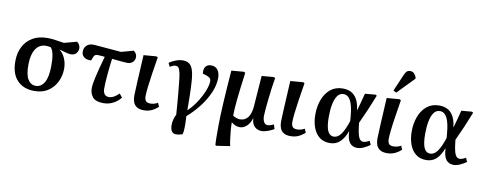

<svg xmlns="http://www.w3.org/2000/svg" viewBox="-79 -1215 4691 1854"><g transform="rotate(10 2267.0 -288.0)"><path d="M274 14Q166 14 104.5 -51.5Q43 -117 44 -239Q44 -317 75 -379Q106 -441 166 -476.5Q226 -512 312 -512Q346 -512 390.5 -505.5Q435 -499 475 -493L599 -526Q617 -512 624 -497Q631 -482 631 -467Q631 -440 613.5 -418Q596 -396 559 -396Q537 -397 509.5 -404.5Q482 -412 446 -422V-420Q479 -397 500 -349.5Q521 -302 521 -246Q520 -177 491 -117.5Q462 -58 407.5 -22Q353 14 274 14ZM279 -37Q331 -37 362 -89.5Q393 -142 394 -249Q396 -386 358 -429Q333 -435 310 -435Q246 -435 210.5 -381Q175 -327 174 -230Q173 -128 201.5 -82.5Q230 -37 279 -37Z M952 14Q875 14 845.5 -21.5Q816 -57 816 -110Q816 -148 833.5 -224Q851 -300 887 -429Q867 -431 848.5 -432.5Q830 -434 814 -434Q800 -434 790.5 -427Q781 -420 774 -399L764 -372Q725 -368 697 -386.5Q669 -405 669 -442Q669 -481 695.5 -504.5Q722 -528 768 -525L1034 -503L1153 -536Q1185 -512 1185 -479Q1185 -448 1164.5 -428.5Q1144 -409 1110 -409Q1094 -409 1056.5 -412.5Q1019 -416 960 -422Q949 -339 942 -259.5Q935 -180 935 -129Q935 -53 994 -53Q1039 -53 1091 -105L1120 -70Q1091 -32 1047 -9Q1003 14 952 14Z M1347 14Q1303 14 1278 -2.5Q1253 -19 1243 -46.5Q1233 -74 1233 -108Q1233 -139 1238.5 -240.5Q1244 -342 1253 -510L1379 -520L1392 -512Q1378 -426 1366 -348.5Q1354 -271 1347.5 -212.5Q1341 -154 1341 -124Q1341 -94 1353 -77.5Q1365 -61 1399 -61Q1436 -61 1471 -81L1487 -44Q1456 -16 1422.5 -1Q1389 14 1347 14Z M1695 189Q1665 189 1651 167Q1637 145 1637 106Q1637 80 1644.5 51.5Q1652 23 1664 2Q1661 -40 1658.5 -71.5Q1656 -103 1653.5 -134.5Q1651 -166 1647.5 -204.5Q1644 -243 1638 -300Q1632 -368 1624 -403Q1616 -438 1605 -450.5Q1594 -463 1578 -463Q1552 -463 1522 -442L1504 -479Q1531 -498 1567.5 -512Q1604 -526 1635 -526Q1673 -526 1697.5 -510Q1722 -494 1736 -453Q1750 -412 1755 -337Q1759 -277 1760.5 -204Q1762 -131 1762 -58Q1798 -92 1829 -135Q1860 -178 1883 -222.5Q1906 -267 1918.5 -306Q1931 -345 1931 -371Q1931 -392 1921 -402.5Q1911 -413 1888 -421L1848 -434Q1842 -476 1859.5 -501Q1877 -526 1915 -526Q1956 -526 1978.5 -496.5Q2001 -467 2001 -417Q2001 -347 1968.5 -272.5Q1936 -198 1882 -128Q1828 -58 1762 -1Q1764 17 1765 46.5Q1766 76 1766 90Q1766 119 1764 141Q1762 163 1756 178Q1739 183 1721.5 186Q1704 189 1695 189Z M2098 230 2087 225Q2084 186 2084 142Q2084 98 2084 33Q2084 -49 2092 -190.5Q2100 -332 2114 -510L2236 -520L2250 -512Q2227 -343 2217 -243Q2207 -143 2207 -85Q2221 -75 2241 -68Q2261 -61 2276 -61Q2327 -61 2355.5 -99.5Q2384 -138 2389 -210L2411 -510L2529 -520L2543 -512Q2535 -468 2527.5 -412Q2520 -356 2514 -300.5Q2508 -245 2504 -200.5Q2500 -156 2500 -134Q2500 -101 2512 -76.5Q2524 -52 2550 -52Q2562 -52 2578 -57Q2594 -62 2609 -70L2623 -26Q2601 -13 2566 0.5Q2531 14 2502 14Q2459 14 2431.5 -14.5Q2404 -43 2403 -94H2402Q2385 -40 2354 -13Q2323 14 2288 14Q2263 14 2241 3.5Q2219 -7 2206 -19H2205Q2205 18 2209 63Q2213 108 2218.5 148Q2224 188 2230 210Z M2786 14Q2742 14 2717 -2.5Q2692 -19 2682 -46.5Q2672 -74 2672 -108Q2672 -139 2677.5 -240.5Q2683 -342 2692 -510L2818 -520L2831 -512Q2817 -426 2805 -348.5Q2793 -271 2786.5 -212.5Q2780 -154 2780 -124Q2780 -94 2792 -77.5Q2804 -61 2838 -61Q2875 -61 2910 -81L2926 -44Q2895 -16 2861.5 -1Q2828 14 2786 14Z M3170 14Q3109 14 3068 -18.5Q3027 -51 3006.5 -107.5Q2986 -164 2986 -235Q2986 -314 3011 -380.5Q3036 -447 3085 -487Q3134 -527 3206 -527Q3248 -527 3283 -511Q3318 -495 3342.5 -455Q3367 -415 3376 -343H3377Q3390 -388 3401 -429.5Q3412 -471 3423 -514L3526 -523L3539 -515Q3509 -438 3478 -366Q3447 -294 3416 -228L3420 -194Q3429 -118 3444 -86Q3459 -54 3488 -54Q3500 -54 3516 -60Q3532 -66 3547 -75L3564 -37Q3540 -19 3505.5 -2.5Q3471 14 3438 14Q3393 14 3366.5 -18.5Q3340 -51 3336 -130H3335Q3309 -60 3269.5 -23Q3230 14 3170 14ZM3199 -54Q3237 -54 3268 -96Q3299 -138 3329 -229L3326 -269Q3317 -379 3291 -427Q3265 -475 3222 -475Q3184 -475 3161.5 -443Q3139 -411 3128.5 -356.5Q3118 -302 3118 -234Q3118 -141 3137.5 -97.5Q3157 -54 3199 -54Z M3731 14Q3687 14 3662 -2.5Q3637 -19 3627 -46.5Q3617 -74 3617 -108Q3617 -139 3622.5 -240.5Q3628 -342 3637 -510L3763 -520L3776 -512Q3762 -426 3750 -348.5Q3738 -271 3731.5 -212.5Q3725 -154 3725 -124Q3725 -94 3737 -77.5Q3749 -61 3783 -61Q3820 -61 3855 -81L3871 -44Q3840 -16 3806.5 -1Q3773 14 3731 14ZM3719 -577 3689 -592 3760 -757Q3771 -783 3783.5 -794.5Q3796 -806 3816 -806Q3839 -806 3853.5 -792.5Q3868 -779 3878 -754V-741Z M4115 14Q4054 14 4013 -18.5Q3972 -51 3951.5 -107.5Q3931 -164 3931 -235Q3931 -314 3956 -380.5Q3981 -447 4030 -487Q4079 -527 4151 -527Q4193 -527 4228 -511Q4263 -495 4287.5 -455Q4312 -415 4321 -343H4322Q4335 -388 4346 -429.5Q4357 -471 4368 -514L4471 -523L4484 -515Q4454 -438 4423 -366Q4392 -294 4361 -228L4365 -194Q4374 -118 4389 -86Q4404 -54 4433 -54Q4445 -54 4461 -60Q4477 -66 4492 -75L4509 -37Q4485 -19 4450.5 -2.5Q4416 14 4383 14Q4338 14 4311.5 -18.5Q4285 -51 4281 -130H4280Q4254 -60 4214.5 -23Q4175 14 4115 14ZM4144 -54Q4182 -54 4213 -96Q4244 -138 4274 -229L4271 -269Q4262 -379 4236 -427Q4210 -475 4167 -475Q4129 -475 4106.5 -443Q4084 -411 4073.5 -356.5Q4063 -302 4063 -234Q4063 -141 4082.5 -97.5Q4102 -54 4144 -54Z"/></g></svg>

Font: Literata 36pt SemiBold
Style: Italic
Weight: 600
Italic angle: -2°
Designer: Latin by Veronika Burian and Jose Scaglione. Greek by Irene Vlachou. Cyrillic by Vera Evstafieva
Foundry: TypeTogether
Version: Version 3.002